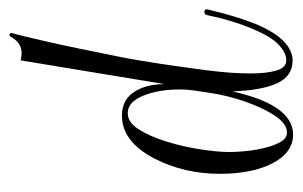

<svg xmlns="http://www.w3.org/2000/svg" viewBox="-134 -486 625 396"><g transform="rotate(-90 178.0 -288.5)"><path d="M98 4Q61 4 39 -38Q17 -80 17 -147Q17 -220 48 -281Q83 -349 137 -349Q171 -349 187 -322Q202 -298 202 -261L251 -558Q255 -557 258.5 -556.5Q262 -556 266 -556Q288 -556 300 -579Q302 -581 303 -581Q309 -581 307 -575Q303 -562 290 -505Q277 -448 257 -347Q253 -327 250 -307.5Q247 -288 244 -270Q237 -224 230.5 -173.5Q224 -123 224 -84Q224 -51 230 -30.5Q236 -10 251 -10Q266 -10 283 -25.5Q300 -41 316 -80Q326 -103 333.5 -129.5Q341 -156 344 -172Q345 -179 351 -179Q357 -179 356 -172Q349 -142 341.5 -117.5Q334 -93 326 -73Q309 -33 290 -15Q271 3 251 3Q218 3 203.5 -29.5Q189 -62 187 -121Q159 4 98 4ZM106 -9Q122 -11 137.5 -34.5Q153 -58 166 -95Q179 -132 185 -174Q187 -188 189 -201.5Q191 -215 191 -229Q191 -274 178 -305.5Q165 -337 142 -337Q123 -337 108.5 -314Q94 -291 83.5 -257Q73 -223 67.5 -187.5Q62 -152 62 -128Q62 -100 67 -71Q72 -42 81.5 -24Q91 -6 106 -9Z"/></g></svg>

Font: Updock
Style: Regular
Weight: 400
Designer: Robert E. Leuschke
Foundry: Robert E. Leuschke
Version: Version 1.010; ttfautohint (v1.8.4.7-5d5b)